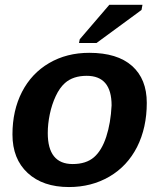

<svg xmlns="http://www.w3.org/2000/svg" viewBox="-20 -753 651 783"><path d="M578.6 -333.5Q578.6 -232.4 539.1 -153.8Q499 -75.2 426 -32.7Q353 9.8 261.2 9.8Q154.8 9.8 92.8 -47.6Q30.8 -105 30.8 -204.6Q30.8 -302.7 69.8 -378.4Q108.9 -454.1 180.4 -495.8Q252 -537.6 343.8 -537.6Q458.5 -537.6 518.6 -484.1Q578.6 -430.7 578.6 -333.5ZM435.1 -323.2Q435.1 -443.8 333.5 -443.8Q278.3 -443.8 245.1 -414.6Q223.1 -395 207.3 -361.1Q191.4 -327.1 183.1 -287.4Q174.8 -247.6 174.8 -210.4Q174.8 -84 276.4 -84Q331.1 -84 363.3 -111.8Q395 -139.2 413.3 -195.3Q431.6 -251.5 435.1 -323.2ZM557.1 -712.4 373.5 -577.6H302.2L305.2 -592.8L425.8 -733.4H561Z"/></svg>

Font: Arimo
Style: Bold Italic
Weight: 700
Italic angle: -12°
Designer: Steve Matteson
Foundry: Monotype Imaging Inc.
Version: Version 1.33